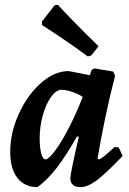

<svg xmlns="http://www.w3.org/2000/svg" viewBox="-20 -757 531 789"><path d="M451 -153 468 -151 484 -116Q411 -40 375 -14Q339 12 310 12Q290 12 279.5 2.5Q269 -7 269 -24Q269 -44 304 -195L296 -196Q251 -116 212.5 -66.5Q174 -17 134 12Q81 12 51.5 -26Q22 -64 22 -132Q22 -212 57.5 -289.5Q93 -367 148.5 -416Q204 -465 262 -465L349 -448L357 -470L368 -476L445 -463L453 -446Q431 -362 411.5 -268Q392 -174 381 -106L384 -102Q391 -102 404 -112Q417 -122 451 -153ZM320 -359Q299 -372 275 -380Q251 -388 233 -388Q211 -388 190 -359Q169 -330 156 -283.5Q143 -237 143 -188Q143 -151 149.5 -126.5Q156 -102 166 -102Q180 -102 207 -138.5Q234 -175 264.5 -234.5Q295 -294 320 -359ZM205 -736 218 -737Q232 -721 283 -668.5Q334 -616 385 -567L355 -529L341 -525Q283 -568 226 -606Q169 -644 153 -654L152 -668Z"/></svg>

Font: Alegreya
Style: Bold Italic
Weight: 700
Italic angle: -7°
Designer: Juan Pablo del Peral
Foundry: Huerta Tipografica
Version: Version 2.007; ttfautohint (v1.6)